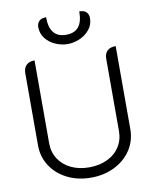

<svg xmlns="http://www.w3.org/2000/svg" viewBox="-100 -1016 881 1100"><g transform="rotate(-10 340.0 -466.0)"><path d="M72 -226V-646Q72 -676 89 -692.5Q106 -709 137 -709V-226Q137 -175 163 -135Q189 -95 235 -73Q281 -51 340 -51Q399 -51 445.5 -73Q492 -95 517.5 -135Q543 -175 543 -226V-646Q543 -677 560 -693Q577 -709 609 -709V-226Q609 -159 574 -105.5Q539 -52 477.5 -21.5Q416 9 340 9Q264 9 203 -21.5Q142 -52 107 -105.5Q72 -159 72 -226ZM191 -893Q191 -914 204 -927.5Q217 -941 245 -941Q245 -822 341 -822Q390 -822 414 -851Q438 -880 438 -941Q466 -941 479 -927.5Q492 -914 492 -893Q492 -855 469 -826.5Q446 -798 411 -783Q376 -768 341 -768Q306 -768 271 -783Q236 -798 213.5 -826.5Q191 -855 191 -893Z"/></g></svg>

Font: K2D ExtraLight
Style: Regular
Weight: 275
Designer: Katatrad Aksorn Co.,Ltd.
Foundry: Cadson Demak Co.,Ltd.
Version: Version 1.000; ttfautohint (v1.6)